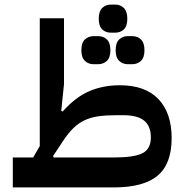

<svg xmlns="http://www.w3.org/2000/svg" viewBox="-20 -820 809 840"><path d="M36 -131H125L154 -181V-740H260V-452L248 -335L254 -332Q310 -395 370.5 -421Q431 -447 504 -447Q616 -447 673.5 -386Q731 -325 731 -216Q731 -103 669.5 -51.5Q608 0 477 0H36ZM212 -137 215 -131H477Q566 -131 603 -149.5Q640 -168 640 -219Q640 -268 611 -292Q582 -316 519 -316H489Q445 -316 412 -311.5Q379 -307 351.5 -294.5Q324 -282 301 -259.5Q278 -237 255 -202ZM540 -539Q517 -539 501.5 -553.5Q486 -568 486 -600Q486 -633 501.5 -647.5Q517 -662 540 -662H558Q581 -662 596.5 -647.5Q612 -633 612 -600Q612 -568 596.5 -553.5Q581 -539 558 -539ZM391 -539Q367 -539 351.5 -553.5Q336 -568 336 -600Q336 -633 351.5 -647.5Q367 -662 391 -662H408Q432 -662 447.5 -647.5Q463 -633 463 -600Q463 -568 447.5 -553.5Q432 -539 408 -539ZM466 -677Q442 -677 427 -691.5Q412 -706 412 -738Q412 -770 427 -785Q442 -800 466 -800H483Q507 -800 522 -785Q537 -770 537 -738Q537 -706 522 -691.5Q507 -677 483 -677Z"/></svg>

Font: IBM Plex Arabic SemiBold
Style: Regular
Weight: 600
Designer: Mike Abbink, Paul van der Laan, Pieter van Rosmalen, Wael Morcos, Khajak Apelian
Foundry: Bold Monday
Version: Version 1.0